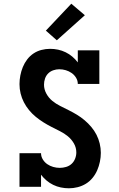

<svg xmlns="http://www.w3.org/2000/svg" viewBox="-20 -1006 640 1034"><path d="M351 8Q329 8 307.5 3.5Q286 -1 266.5 -10.5Q247 -20 230.5 -34Q214 -48 201 -65V0H85V-181H201Q201 -163 210.5 -147.5Q220 -132 234.5 -122Q249 -112 266.5 -107Q284 -102 302 -102Q319 -102 336 -107Q353 -112 365.5 -123.5Q378 -135 384.5 -151.5Q391 -168 391 -185Q391 -211 378 -233.5Q365 -256 345.5 -272Q326 -288 303 -299.5Q280 -311 257.5 -322.5Q235 -334 213.5 -347.5Q192 -361 172.5 -377Q153 -393 136.5 -413Q120 -433 108.5 -455.5Q97 -478 91 -502.5Q85 -527 85 -553Q85 -576 89.5 -599.5Q94 -623 103 -645Q112 -667 126.5 -686Q141 -705 160.5 -718Q180 -731 203 -737Q226 -743 250 -743Q272 -743 293 -738.5Q314 -734 333.5 -724.5Q353 -715 369.5 -701Q386 -687 399 -670V-735H515V-554H399Q399 -572 389.5 -587.5Q380 -603 365.5 -613Q351 -623 334 -628Q317 -633 299 -633Q283 -633 267 -627.5Q251 -622 239.5 -610.5Q228 -599 222.5 -583Q217 -567 217 -550Q217 -525 229.5 -502Q242 -479 261.5 -463Q281 -447 304 -435.5Q327 -424 350 -412.5Q373 -401 394.5 -388Q416 -375 435.5 -358.5Q455 -342 471.5 -322.5Q488 -303 499.5 -280.5Q511 -258 517 -233Q523 -208 523 -183Q523 -159 518 -135Q513 -111 503.5 -89Q494 -67 478.5 -48Q463 -29 442.5 -16.5Q422 -4 398.5 2Q375 8 351 8ZM286 -789 227 -841 364 -986 437 -924Z"/></svg>

Font: Iosevka Etoile Extrabold
Style: Regular
Weight: 800
Designer: Belleve Invis
Foundry: Belleve Invis
Version: Version 22.1.2; ttfautohint (v1.8.4)